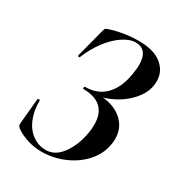

<svg xmlns="http://www.w3.org/2000/svg" viewBox="-157 -742 802 860"><g transform="rotate(30 244.5 -312.0)"><path d="M323 -167Q327 -188 327 -212Q327 -268 296 -296.5Q265 -325 206 -325Q202 -325 202 -331Q202 -337 206 -337Q270 -337 309.5 -377Q349 -417 361 -488Q367 -520 367 -543Q367 -623 304 -623Q273 -623 237.5 -599Q202 -575 171 -533.5Q140 -492 120 -442Q119 -439 115 -439Q113 -439 111 -441Q109 -443 110 -446L147 -588Q151 -603 153 -606Q155 -609 164 -612Q237 -636 312 -636Q391 -636 431.5 -603Q472 -570 472 -519Q472 -469 438 -426.5Q404 -384 354.5 -358Q305 -332 262 -329L274 -337Q349 -337 394.5 -300Q440 -263 440 -202Q440 -187 437 -172Q428 -119 390 -77Q352 -35 296.5 -11.5Q241 12 181 12Q141 12 104.5 -0.5Q68 -13 47 -29Q41 -34 38.5 -38.5Q36 -43 37 -53L49 -182Q50 -186 55.5 -186Q61 -186 61 -182Q60 -132 76.5 -91Q93 -50 124.5 -27Q156 -4 195 -4Q243 -4 277.5 -52Q312 -100 323 -167Z"/></g></svg>

Font: Cormorant Garamond
Style: Bold Italic
Weight: 700
Italic angle: -10°
Designer: Christian Thalmann (Catharsis Fonts)
Foundry: Catharsis Fonts
Version: Version 4.000